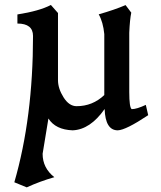

<svg xmlns="http://www.w3.org/2000/svg" viewBox="-20 -520 665 792"><path d="M90.3 252.9 39.1 231.9Q116.2 -34.7 116.2 -371.6Q116.2 -422.9 51.8 -422.9V-460.4Q142.6 -474.6 189.9 -499.5L219.2 -466.3V-189.5Q219.2 -154.8 242.2 -118.4Q265.1 -82 295.9 -82Q361.8 -82 410.2 -127.9V-379.4Q405.3 -429.2 387.2 -460.9Q452.6 -479.5 498 -499L521.5 -467.8Q515.6 -440.4 513.2 -385.3V-140.6Q513.2 -75.7 523.4 -69.8Q543.9 -69.8 581.5 -87.4L591.3 -44.9Q499 16.6 465.8 17.6Q414.6 17.6 411.6 -70.3Q352.1 14.6 279.8 17.6Q209 15.1 179.7 -31.2L155.8 114.3Q155.8 172.9 204.1 210.9Q144.5 228 90.3 252.9Z"/></svg>

Font: Kelvinch
Style: Bold
Weight: 700
Designer: Paul James Miller
Foundry: High-Logic / Made with FontCreator
Version: Version 3.501;March 28, 2021;FontCreator 13.0.0.2683 64-bit